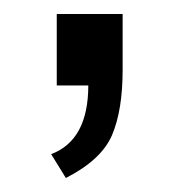

<svg xmlns="http://www.w3.org/2000/svg" viewBox="-20 -743 262 274"><path d="M61 -621V-723H155V-643Q155 -586 140 -550.5Q125 -515 74 -489L53 -523Q106 -543 106 -621Z"/></svg>

Font: ColatingCofangSans
Style: Regular
Weight: 400
Foundry: GNU
Version: Version 412.227;June 27, 2022;FontCreator 11.0.0.2412 32-bit